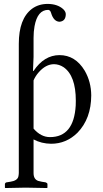

<svg xmlns="http://www.w3.org/2000/svg" viewBox="-20 -718 519 972"><path d="M149.9 -311V-66.9Q187 -23.9 232.9 -23.9Q354 -23.9 363.3 -184.1Q363.8 -196.3 363.8 -208Q363.8 -335 301.8 -377.9Q279.3 -392.6 253.9 -393.1Q211.4 -393.1 174.8 -350.6Q159.2 -332.5 149.9 -311ZM149.9 -525.9V-430.2L147 -358.9H149.9Q203.1 -438.5 280.8 -439Q361.3 -439 408.7 -360.4Q441.4 -304.2 441.9 -234.9Q441.4 -117.2 372.1 -45.9Q315.4 9.8 238.8 9.8Q189.9 9.3 149.9 -12.2V158.2Q149.9 189.5 173.3 197.8Q181.6 200.2 191.9 202.1L210.9 205.1Q218.8 208 220.2 212.9V231.9L217.8 233.9Q216.8 233.9 109.9 231.9L6.8 233.9L4.9 231.9V212.9Q6.8 206.5 13.2 205.1L32.2 202.1Q67.4 196.8 72.8 176.3Q74.7 168.5 75.2 158.2V-496.1Q75.2 -623 141.6 -673.3Q174.8 -697.8 220.2 -698.2Q270.5 -698.2 299.8 -671.9Q312.5 -659.7 313 -647Q313 -614.3 287.6 -608.9Q283.7 -608.4 280.8 -607.9Q251.5 -609.4 238.8 -651.9Q234.9 -667 224.1 -668Q169.9 -668 154.8 -585Q149.9 -558.1 149.9 -525.9Z"/></svg>

Font: Linux Biolinum Capitals O
Style: Small Caps
Weight: 400
Designer: Philipp H. Poll
Foundry: Philipp H. Poll
Version: Version 1.0.4